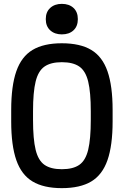

<svg xmlns="http://www.w3.org/2000/svg" viewBox="-20 -964 640 994"><path d="M300 10Q206 10 148.5 -24.5Q91 -59 64.5 -135Q38 -211 38 -335V-395Q38 -519 64.5 -595Q91 -671 148.5 -705.5Q206 -740 300 -740Q395 -740 452.5 -705.5Q510 -671 536.5 -595Q563 -519 563 -395V-335Q563 -211 536.5 -135Q510 -59 452.5 -24.5Q395 10 300 10ZM300 -88Q358 -88 390.5 -110.5Q423 -133 436.5 -188.5Q450 -244 450 -343V-388Q450 -487 436.5 -542Q423 -597 390.5 -619.5Q358 -642 300 -642Q243 -642 210.5 -619.5Q178 -597 164.5 -542Q151 -487 151 -388V-343Q151 -244 164.5 -188.5Q178 -133 210.5 -110.5Q243 -88 300 -88ZM300 -786Q263 -786 240 -807Q217 -828 217 -865Q217 -902 240 -923Q263 -944 300 -944Q338 -944 360.5 -923Q383 -902 383 -865Q383 -828 360.5 -807Q338 -786 300 -786Z"/></svg>

Font: M PLUS Code Latin 60 Medium
Style: Regular
Weight: 500
Width: 7
Monospace: yes
Designer: Coji Morishita
Foundry: UNDERFOREST DESIGN
Version: Version 1.005; ttfautohint (v1.8.3)